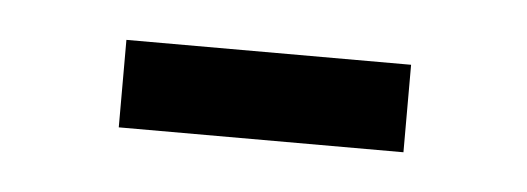

<svg xmlns="http://www.w3.org/2000/svg" viewBox="-24 -350 354 129"><g transform="rotate(5 153.5 -285.5)"><path d="M58 -256V-315H250V-256Z"/></g></svg>

Font: Saira Condensed
Style: Regular
Weight: 400
Width: 3
Designer: Hector Gatti with collaboration of the Omnibus-Type team
Foundry: Omnibus-Type
Version: Version 1.101